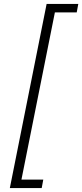

<svg xmlns="http://www.w3.org/2000/svg" viewBox="-20 -762 418 976"><path d="M30 194 217 -742H378L370 -699H259L89 151H200L192 194Z"/></svg>

Font: Montserrat Thin Light
Style: Italic
Weight: 300
Italic angle: -11.3°
Version: Version 9.000